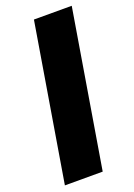

<svg xmlns="http://www.w3.org/2000/svg" viewBox="-141 -783 587 839"><g transform="rotate(-20 153.0 -363.5)"><path d="M306.1 -727.3H130.3L9.6 0H185.4Z"/></g></svg>

Font: TID UI Extra Bold
Style: Italic
Weight: 800
Italic angle: -9.39999°
Designer: The TID Project Authors
Foundry: Bakken & Bæck
Version: Version 1.001;hotconv 1.0.109;makeotfexe 2.5.65596